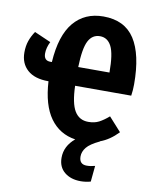

<svg xmlns="http://www.w3.org/2000/svg" viewBox="-109 -784 872 1102"><g transform="rotate(10 327.0 -233.0)"><path d="M639 -290H312Q315 -188 342 -143.5Q369 -99 422 -99Q458 -99 484 -112.5Q510 -126 540 -152L612 -72Q563 -21 508 -1V0Q453 26 433 51Q413 76 413 104Q413 150 457 150Q480 150 505 143L496 236Q467 244 438 244Q380 244 343.5 214Q307 184 307 130Q307 62 366 13Q273 -1 219 -76Q165 -151 157 -289H155Q76 -289 34 -326.5Q-8 -364 -8 -428Q-8 -466 2.5 -496Q13 -526 32 -554L128 -512Q110 -476 110 -443Q110 -401 148 -401H157Q167 -557 231 -633.5Q295 -710 404 -710Q528 -710 586 -620.5Q644 -531 644 -357Q644 -323 639 -290ZM493 -399Q493 -508 470.5 -551.5Q448 -595 404 -595Q359 -595 336.5 -551.5Q314 -508 311 -399Z"/></g></svg>

Font: Fira Sans Extra Condensed
Style: Bold
Weight: 700
Width: 1
Designer: Carrois Corporate & Edenspiekermann AG
Foundry: Carrois Corporate GbR & Edenspiekermann AG
Version: Version 4.203